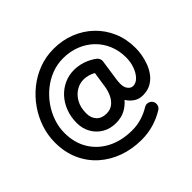

<svg xmlns="http://www.w3.org/2000/svg" viewBox="-234 -1017 1580 1580"><g transform="rotate(-45 555.5 -227.5)"><path d="M854 141.1Q865.7 160.6 860.6 183.1Q855.5 205.6 835.9 217.8Q776.9 254.4 709 274.4Q641.1 294.4 566.9 294.4Q458 294.4 363.3 260.3Q268.6 226.1 197 162.1Q125.5 98.1 85.4 7.8Q45.4 -82.5 45.4 -195.3Q45.4 -279.3 72.3 -359.9Q99.1 -440.4 148.2 -510.7Q197.3 -581.1 264.4 -634.5Q331.5 -688 412.4 -718.3Q493.2 -748.5 583 -748.5Q684.1 -748.5 771.7 -713.9Q859.4 -679.2 925.5 -616Q991.7 -552.7 1028.8 -466.1Q1065.9 -379.4 1065.9 -275.4Q1065.9 -242.2 1059.1 -200.2Q1052.2 -158.2 1036.4 -115.5Q1020.5 -72.8 993.7 -36.9Q966.8 -1 927.2 21Q887.7 43 833 43Q787.1 43 753.7 19.8Q720.2 -3.4 698.7 -38.1Q668 -1 622.8 23.4Q577.6 47.9 514.2 47.9Q447.3 47.9 395.8 17.3Q344.2 -13.2 315.2 -65.2Q286.1 -117.2 286.1 -181.6Q286.1 -252.4 309.1 -312Q332 -371.6 372.3 -415.3Q412.6 -459 465.6 -482.9Q518.6 -506.8 578.1 -506.8Q628.9 -506.8 679 -490.5Q729 -474.1 774.9 -440.9Q787.6 -431.6 793.9 -416.7Q800.3 -401.9 797.9 -387.7L772.5 -213.4Q772 -209 771 -204.1Q767.6 -177.2 767.6 -154.8Q767.6 -114.7 786.6 -91.6Q805.7 -68.4 829.1 -68.4Q864.3 -68.4 892.8 -97.9Q921.4 -127.4 938.5 -174.8Q955.6 -222.2 955.6 -275.4Q955.6 -355.5 927.5 -421.9Q899.4 -488.3 848.9 -536.6Q798.3 -585 730.5 -611.6Q662.6 -638.2 583 -638.2Q513.7 -638.2 450.2 -613.8Q386.7 -589.4 333.3 -546.1Q279.8 -502.9 240.2 -446.5Q200.7 -390.1 178.7 -325.9Q156.7 -261.7 156.7 -195.3Q156.7 -80.1 209.2 5.4Q261.7 90.8 354.2 137.5Q446.8 184.1 566.9 184.1Q625 184.1 678.2 167.7Q731.4 151.4 777.3 123Q796.9 111.3 819.3 116.5Q841.8 121.6 854 141.1ZM682.6 -367.2Q631.8 -395.5 578.1 -395.5Q532.7 -395.5 491.5 -370.4Q450.2 -345.2 423.8 -297.6Q397.5 -250 397.5 -181.6Q397.5 -127.9 428.7 -95.2Q460 -62.5 514.2 -62.5Q559.6 -62.5 590.1 -86.7Q620.6 -110.8 638.2 -149.2Q655.8 -187.5 662.1 -230Z"/></g></svg>

Font: Mikhak-FD SemiBold
Style: Regular
Weight: 600
Designer: Amin Abedi
Version: Version 3.2